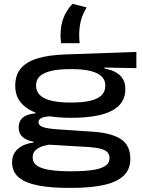

<svg xmlns="http://www.w3.org/2000/svg" viewBox="-20 -768 728 982"><path d="M343.5 -165.5Q201 -165.5 129.5 -207.5Q58 -249.5 58 -326.5V-330.5Q58 -383.5 86 -417.5Q114 -451.5 170.8 -469Q227.5 -486.5 312.5 -489.5L677.5 -502.5V-419.5L514.5 -422.5V-417.5Q551 -411 574.5 -397Q598 -383 609.5 -362Q621 -341 621 -314V-310.5Q621 -238 552.2 -201.8Q483.5 -165.5 343.5 -165.5ZM339 108H348Q408 108 451 102Q494 96 517 81.5Q540 67 540 42V40Q540 12.5 514.5 0Q489 -12.5 433 -16L222 -28.5L259 -32Q227.5 -29 202.2 -21.5Q177 -14 162 0Q147 14 147 37V38Q147 64.5 170 79.8Q193 95 236 101.5Q279 108 339 108ZM331 193Q241.5 193 176.5 180.8Q111.5 168.5 76.8 140Q42 111.5 42 62.5V61Q42 31 56.5 10.2Q71 -10.5 95.5 -22.8Q120 -35 150.5 -38.5V-43.5Q115.5 -49.5 95.5 -67.5Q75.5 -85.5 75.5 -115V-115.5Q75.5 -137 84.5 -152.2Q93.5 -167.5 112.5 -176.5Q131.5 -185.5 161 -188V-203L294 -172L247.5 -173.5Q209 -172.5 193 -165Q177 -157.5 177 -143V-142.5Q177 -126 199.8 -118Q222.5 -110 280.5 -106L448 -95Q549.5 -88.5 598 -56.8Q646.5 -25 646.5 44V45.5Q646.5 100.5 609.8 133Q573 165.5 506 179.2Q439 193 347 193ZM341.5 -243.5Q405 -243.5 443.8 -253.2Q482.5 -263 500.5 -282Q518.5 -301 518.5 -327.5V-332Q518.5 -357.5 500.8 -376Q483 -394.5 444.8 -404.5Q406.5 -414.5 345.5 -414.5H341Q278.5 -414.5 239.5 -404.8Q200.5 -395 182.5 -377Q164.5 -359 164.5 -333V-328.5Q164.5 -302.5 182.5 -283.2Q200.5 -264 239.5 -253.8Q278.5 -243.5 341.5 -243.5ZM292.5 -547Q291.5 -555 290.5 -565.5Q289.5 -576 289.5 -586.5Q289.5 -634 303.5 -673Q317.5 -712 350.5 -748.5L423.5 -730Q403.5 -698 394.2 -663.8Q385 -629.5 385 -587.5Q385 -576.5 385.8 -566.8Q386.5 -557 387.5 -547Z"/></svg>

Font: Anek Latin Expanded Medium
Style: Regular
Weight: 500
Width: 7
Designer: Yesha Goshar
Foundry: Ek Type
Version: Version 1.003